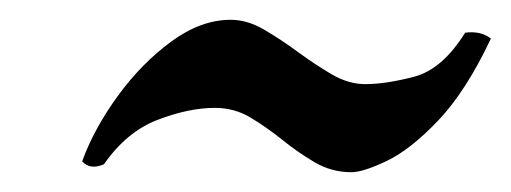

<svg xmlns="http://www.w3.org/2000/svg" viewBox="-20 -372 516 194"><path d="M63 -209Q75 -242 99 -275Q123 -308 153 -330Q183 -352 213 -352Q230 -352 247 -342Q264 -332 281 -319.5Q298 -307 315 -297Q332 -287 349 -287Q370 -287 398.5 -294.5Q427 -302 450 -339Q466 -341 476 -333Q451 -280 423 -250.5Q395 -221 371 -209.5Q347 -198 335 -198Q315 -198 298 -208Q281 -218 265.5 -230.5Q250 -243 233.5 -253Q217 -263 197 -263Q171 -263 139.5 -251Q108 -239 85 -206Q71 -200 63 -209Z"/></svg>

Font: Libertinus Serif SemiBold
Style: Italic
Weight: 600
Italic angle: -11.5°
Designer: Philipp H. Poll, Khaled Hosny
Foundry: Caleb Maclennan
Version: Version 7.051;RELEASE